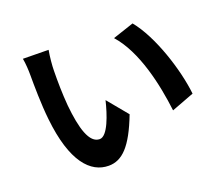

<svg xmlns="http://www.w3.org/2000/svg" viewBox="-120 -889 1241 1079"><g transform="rotate(-20 500.0 -349.0)"><path d="M110 -714C116 -683 118 -641 118 -614C118 -553 119 -438 129 -347C157 -82 251 16 359 16C439 16 501 -44 567 -216L467 -337C448 -258 410 -142 362 -142C300 -142 271 -239 257 -382C251 -453 250 -528 251 -591C251 -619 256 -676 263 -712ZM631 -648C739 -527 785 -312 804 -153L939 -204C923 -352 851 -576 757 -690Z"/></g></svg>

Font: GenEiGothic-pro-Regular
Style: Bold
Weight: 700
Designer: Ryoko NISHIZUKA (kana & ideographs); Paul D. Hunt (Latin, Greek & Cyrillic); Wenlong ZHANG (bopomofo); Sandoll Communica
Foundry: Adobe Systems Incorporated; o_tamon
Version: Version 1.000.140830